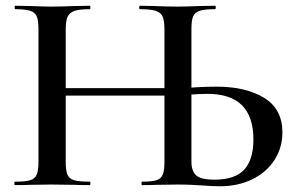

<svg xmlns="http://www.w3.org/2000/svg" viewBox="-20 -645 1039 669"><path d="M682 1Q667 0 646 -1Q625 -2 600 -2L527 -1Q508 0 475 0Q473 0 473 -6Q473 -12 475 -12Q509 -12 525 -17Q541 -22 547 -36.5Q553 -51 553 -81V-542Q553 -572 547 -586.5Q541 -601 523 -607Q505 -613 468 -613Q465 -613 465 -619Q465 -625 468 -625L516 -624Q564 -622 601 -622Q628 -622 674 -624L729 -625Q732 -625 732 -619Q732 -613 729 -613Q693 -613 676 -607.5Q659 -602 653 -588Q647 -574 647 -544V-81Q647 -50 663 -34.5Q679 -19 727 -19Q799 -19 831 -54Q863 -89 863 -159Q863 -318 703 -318Q676 -318 622 -314L602 -313L597 -335Q663 -343 735 -343Q837 -343 900.5 -304Q964 -265 964 -184Q964 -130 936 -87Q908 -44 858.5 -20Q809 4 746 4Q720 4 682 1ZM32 -12Q68 -12 85 -17Q102 -22 108 -36.5Q114 -51 114 -81V-544Q114 -574 108 -588Q102 -602 85 -607.5Q68 -613 33 -613Q31 -613 31 -619Q31 -625 33 -625L86 -624Q132 -622 158 -622Q193 -622 241 -624L293 -625Q295 -625 295 -619Q295 -613 293 -613Q257 -613 239.5 -607Q222 -601 215.5 -586.5Q209 -572 209 -542V-81Q209 -51 215 -36.5Q221 -22 238.5 -17Q256 -12 293 -12Q295 -12 295 -6Q295 0 293 0Q259 0 240 -1L158 -2L85 -1Q66 0 32 0Q30 0 30 -6Q30 -12 32 -12ZM158 -338H592V-312H158Z"/></svg>

Font: Cormorant SC SemiBold
Style: Regular
Weight: 600
Designer: Christian Thalmann (Catharsis Fonts)
Foundry: Catharsis Fonts
Version: Version 4.000